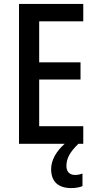

<svg xmlns="http://www.w3.org/2000/svg" viewBox="-20 -734 493 980"><path d="M319 113C319 76 335 44 380 0H405V-90H180V-328H391V-416H180V-625H405V-714H77V0H310C267 38 241 84 241 129C241 191 275 226 344 226C368 226 386 222 401 216V152C392 155 380 159 363 159C335 159 319 142 319 113Z"/></svg>

Font: Noto Sans Myanmar UI Condensed Medium
Style: Regular
Weight: 500
Width: 3
Designer: Monotype Design Team
Foundry: Monotype Imaging Inc.
Version: Version 2.103